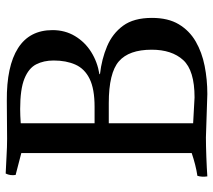

<svg xmlns="http://www.w3.org/2000/svg" viewBox="-57 -688 750 676"><g transform="rotate(-90 318.0 -350.0)"><path d="M172 0Q144 0 103.5 1.5Q63 3 35 5Q32 -14 37 -30Q57 -33 76.5 -38Q96 -43 117 -50V-650L40 -670Q37 -689 45 -705Q72 -704 105.5 -702Q139 -700 167 -700L301 -701Q423 -702 486.5 -661.5Q550 -621 550 -540Q550 -496 529 -461Q508 -426 473 -404Q438 -382 395 -375V-373Q448 -367 493 -348Q538 -329 565.5 -291.5Q593 -254 593 -190Q593 -133 570.5 -95.5Q548 -58 510 -36Q472 -14 424 -4.5Q376 5 325 5ZM280 -392Q343 -392 378.5 -409.5Q414 -427 428.5 -459.5Q443 -492 443 -536Q443 -571 429.5 -597.5Q416 -624 379 -639Q342 -654 272 -654Q261 -654 248.5 -653.5Q236 -653 222 -652V-392ZM313 -40Q408 -40 444.5 -80Q481 -120 481 -191Q481 -271 440 -306.5Q399 -342 293 -342H222V-45Z"/></g></svg>

Font: Alike
Style: Regular
Weight: 400
Designer: Sveta Sebyakina
Foundry: Cyreal (www.cyreal.org)
Version: Version 1.301; ttfautohint (v1.8.4.7-5d5b)